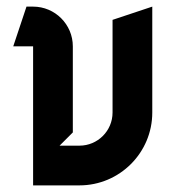

<svg xmlns="http://www.w3.org/2000/svg" viewBox="-20 -540 530 580"><path d="M60 -520 20 -400H80V20H220C341.4 20 440 -78.6 440 -200V-520L320 -480V-200C320 -144.8 275.2 -100 220 -100H160L200 -140V-400C200 -466.2 146.2 -520 80 -520Z"/></svg>

Font: Abibas
Style: Medium
Weight: 500
Version: Version 0.3